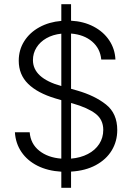

<svg xmlns="http://www.w3.org/2000/svg" viewBox="-20 -816 638 925"><path d="M275.4 11.2Q210 7.3 160.9 -17.3Q111.8 -42 83.5 -83.5Q55.2 -125 51.8 -178.7H123Q127.4 -123 169.2 -89.8Q210.9 -56.6 275.4 -51.8V-333.5L247.1 -341.8Q160.6 -367.7 115.5 -412.1Q70.3 -456.5 70.3 -523.4Q70.3 -575.7 96.7 -617.4Q123 -659.2 169.7 -684.8Q216.3 -710.4 275.4 -715.3V-795.9H322.3V-716.3Q383.3 -712.9 430.9 -688Q478.5 -663.1 506.1 -621.8Q533.7 -580.6 536.1 -529.3H467.8Q462.9 -582.5 423.6 -616Q384.3 -649.4 322.3 -654.3V-388.2L351.6 -379.9Q436.5 -355.5 490.7 -312.5Q544.9 -269.5 544.9 -189.5Q544.9 -135.3 518.3 -91.3Q491.7 -47.4 441.4 -20.3Q391.1 6.8 322.3 10.7V88.9H275.4ZM275.4 -401.4V-653.8Q234.4 -649.4 203.6 -631.8Q172.9 -614.3 155.8 -586.9Q138.7 -559.6 138.7 -526.4Q138.7 -439.5 275.4 -401.4ZM477.5 -190.4Q477.5 -239.7 440.2 -268.3Q402.8 -296.9 331.1 -317.4L322.3 -319.8V-51.8Q368.2 -55.7 403.3 -74Q438.5 -92.3 458 -122.3Q477.5 -152.3 477.5 -190.4Z"/></svg>

Font: Pretendard JP Light
Style: Regular
Weight: 300
Designer: Base glyphs from Inter by Rasmus Andersson; Hangeul glyphs from Noto Sans CJK(Source Han Sans) by Jang Soo-young and Kan
Foundry: Kil Hyung-jin
Version: Version 1.309